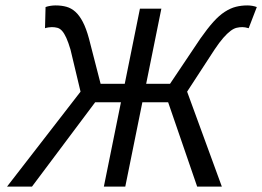

<svg xmlns="http://www.w3.org/2000/svg" viewBox="-20 -688 967 708"><path d="M6 0 277 -350 240 -505Q232 -532 224.5 -548.5Q217 -565 209 -574Q201 -583 191.5 -585.5Q182 -588 171 -588Q166 -588 159 -587Q152 -586 146 -584L148 -662Q156 -665 166 -666.5Q176 -668 185 -668Q207 -668 225 -663Q243 -658 258 -644.5Q273 -631 285.5 -607Q298 -583 308 -546L351 -379H440L496 -656H575L519 -379H607L719 -546Q745 -583 766.5 -607Q788 -631 809 -644.5Q830 -658 850 -663Q870 -668 892 -668Q901 -668 910 -666.5Q919 -665 927 -662L897 -584Q890 -586 884.5 -587Q879 -588 874 -588Q863 -588 852.5 -585.5Q842 -583 830 -574Q818 -565 803.5 -548.5Q789 -532 771 -505L670 -350L798 0H707L600 -311H505L442 0H363L426 -311H331L98 0Z"/></svg>

Font: mr_Source Sans Pro
Style: Italic
Weight: 400
Italic angle: -11°
Designer: Paul D. Hunt
Foundry: Adobe Systems Incorporated
Version: Version 1.036;July 10, 2024;FontCreator 11.5.0.2430 64-bit